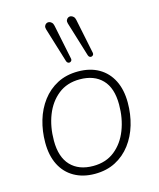

<svg xmlns="http://www.w3.org/2000/svg" viewBox="-115 -840 767 929"><g transform="rotate(-15 269.0 -375.5)"><path d="M245 8Q186 8 142 -17Q98 -42 74.5 -88.5Q51 -135 51 -200Q51 -258 66.5 -310.5Q82 -363 113 -404Q144 -445 189 -468.5Q234 -492 293 -492Q353 -492 396.5 -467Q440 -442 463.5 -395.5Q487 -349 487 -284Q487 -226 471.5 -173.5Q456 -121 425 -80Q394 -39 349 -15.5Q304 8 245 8ZM247 -31Q311 -31 355 -66Q399 -101 421.5 -159Q444 -217 444 -286Q444 -369 403.5 -411Q363 -453 291 -453Q227 -453 183 -418Q139 -383 116.5 -325.5Q94 -268 94 -198Q94 -116 134.5 -73.5Q175 -31 247 -31ZM359 -556 306 -729Q303 -739 306 -746Q309 -753 315 -756.5Q321 -760 328 -759Q335 -758 341.5 -752Q348 -746 350 -735L386 -560Q387 -554 384 -550Q381 -546 376 -544.5Q371 -543 366 -546Q361 -549 359 -556ZM250 -556 197 -729Q194 -739 197 -746Q200 -753 206 -756.5Q212 -760 219 -759Q226 -758 232.5 -752Q239 -746 241 -735L277 -560Q278 -554 275 -550Q272 -546 267 -544.5Q262 -543 257 -546Q252 -549 250 -556Z"/></g></svg>

Font: Nunito ExtraLight
Style: Italic
Weight: 200
Italic angle: -9°
Designer: Vernon Adams
Foundry: Vernon Adams
Version: Version 3.602